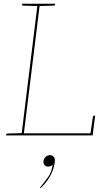

<svg xmlns="http://www.w3.org/2000/svg" viewBox="-20 -720 553 1021"><path d="M94 0 180 -700H192L107 -11H474L473 0ZM460 -5 474 -98Q474 -100 476 -102.5Q478 -105 480 -105H486L474 -11ZM12 0 13 -5Q13 -7 15.5 -8.5Q18 -10 20 -10L97 -12V0ZM183 -700 180 -688 104 -690Q101 -690 99 -691.5Q97 -693 97 -695L98 -700ZM274 -700 273 -695Q273 -693 270.5 -691.5Q268 -690 266 -690L188 -688L189 -700ZM195 281V280Q194 279 193.5 278.5Q193 278 193 277Q193 275 197 272Q218 246 236.5 220.5Q255 195 260 156Q255 161 249 163.5Q243 166 236 166Q224 166 217 157.5Q210 149 211 136Q213 124 222.5 114.5Q232 105 245 105Q259 105 266.5 115Q274 125 271 144Q266 183 245.5 218.5Q225 254 195 281Z"/></svg>

Font: Aleo Thin
Style: Italic
Weight: 250
Italic angle: -7°
Designer: Alessio Laiso
Foundry: Alessio Laiso
Version: Version 2.001;gftools[0.9.29]